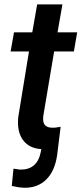

<svg xmlns="http://www.w3.org/2000/svg" viewBox="-20 -677 375 883"><path d="M319.8 -440.4H229L179.2 -144.5Q177.7 -132.3 178.7 -122.6Q181.6 -91.3 217.3 -89.8Q234.4 -88.9 258.8 -93.8L242.7 37.1Q231.9 110.4 192.4 148.9Q152.8 187.5 91.3 186.5Q64.9 185.5 34.2 178.2L42 98.6L71.3 103Q151.4 105 167.5 22L169.9 8.8Q113.3 5.4 85.2 -33.7Q57.1 -72.8 64 -138.7L113.3 -440.4H28.8L44.4 -528.3H128.4L150.9 -656.7H267.1L244.6 -528.3H335Z"/></svg>

Font: Roboto Medium
Style: Italic
Weight: 500
Italic angle: -12°
Designer: Google
Version: Version 2.134; 2016